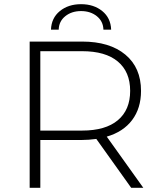

<svg xmlns="http://www.w3.org/2000/svg" viewBox="-20 -899 760 919"><path d="M608 0 441 -234Q404 -229 373 -229H173V0H122V-700H373Q505 -700 580 -637.5Q655 -575 655 -464Q655 -381 612.5 -324.5Q570 -268 491 -245L666 0ZM373 -274Q485 -274 544 -323.5Q603 -373 603 -464Q603 -555 544 -604.5Q485 -654 373 -654H173V-274ZM224 -757Q226 -813 266.5 -846Q307 -879 368 -879Q429 -879 469.5 -846Q510 -813 512 -757H475Q474 -797 443.5 -821.5Q413 -846 368 -846Q323 -846 292.5 -821.5Q262 -797 261 -757Z"/></svg>

Font: Hilab Light
Style: Regular
Weight: 300
Designer: Cristianderson Lima
Foundry: Cristianderson
Version: Version 1.0